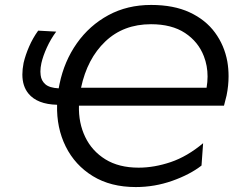

<svg xmlns="http://www.w3.org/2000/svg" viewBox="-20 -746 964 777"><path d="M529.5 11Q428 11 355.8 -33.2Q283.5 -77.5 246 -153Q208.5 -228.5 211 -322Q130.5 -324 95 -367.5Q70.5 -397.5 70.5 -444.5Q70.5 -466 75.5 -491.5Q83 -523.5 97.8 -557.5Q112.5 -591.5 134.5 -622L207.5 -618Q185.5 -588.5 169.8 -554Q154 -519.5 147.5 -490.5Q143.5 -472.5 143.5 -456Q143.5 -449 144.5 -442Q147 -419.5 163.5 -405Q180 -390.5 217.5 -388.5Q219 -397.5 221 -406.5Q240 -498.5 291 -570.8Q342 -643 418.5 -684.5Q495 -726 591.5 -726Q683 -726 747.5 -696Q812 -666 850 -614.2Q888 -562.5 900 -497Q905 -468 905 -437.5Q905 -399.5 897 -360L886.5 -318.5H299.5Q297.5 -248.5 324.8 -191.8Q352 -135 406.5 -101.2Q461 -67.5 541 -67.5Q604 -67.5 670.8 -90Q737.5 -112.5 802 -166.5L795.5 -76Q748.5 -39.5 677 -14.2Q605.5 11 529.5 11ZM591 -648Q479.5 -648 406.2 -578.2Q333 -508.5 308 -391H816Q820 -414.5 820 -436.5Q820 -480 805 -518.5Q782.5 -577 728.8 -612.5Q675 -648 591 -648Z"/></svg>

Font: Heraclito
Style: Italic
Weight: 400
Italic angle: -12°
Designer: Kostas Bartsokas (font) & Cristiano Sobral (main changes)
Foundry: Kostas Bartsokas (font) & Cristiano Sobral (main changes)
Version: Version 1.00;July 8, 2020;FontCreator 13.0.0.2655 64-bit